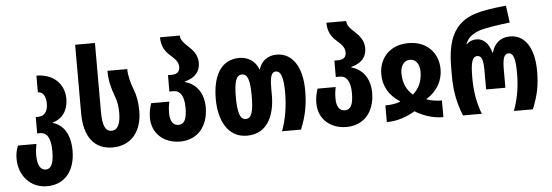

<svg xmlns="http://www.w3.org/2000/svg" viewBox="-59 -960 4022 1400"><g transform="rotate(-5 1952.5 -260.0)"><path d="M234 250C366 250 441 151 441 9C441 -118 388 -185 315 -206V-209C388 -230 429 -290 429 -372C429 -487 345 -560 226 -560V-438C265 -438 284 -401 284 -351C284 -298 262 -260 216 -260H195V-140H217C267 -140 294 -96 294 -1C294 90 274 128 234 128C193 128 174 83 174 19C174 -12 178 -42 183 -64H48C35 -35 29 -2 29 31C29 154 111 250 234 250Z M735 10C873 10 951 -92 951 -238C951 -307 941 -354 923 -400C903 -453 890 -503 890 -550H745C745 -478 760 -423 783 -360C797 -324 804 -288 804 -238C804 -163 785 -112 737 -112C691 -112 672 -159 672 -254V-760H527V-259C527 -85 601 10 735 10Z M1228 10C1360 10 1436 -87 1436 -223C1436 -338 1373 -400 1300 -420V-423C1373 -441 1414 -484 1414 -550C1414 -608 1381 -645 1348 -675C1316 -705 1293 -728 1293 -760H1148C1148 -688 1180 -650 1213 -621C1244 -594 1269 -568 1269 -534C1269 -501 1253 -480 1208 -480H1182V-360H1212C1262 -360 1289 -316 1289 -233C1289 -149 1270 -112 1227 -112C1186 -112 1166 -148 1166 -202C1166 -235 1169 -260 1175 -287H1042C1030 -249 1024 -223 1024 -180C1024 -65 1112 10 1228 10Z M1718 10C1873 10 1924 -129 1924 -268V-318C1924 -401 1934 -438 1968 -438C2005 -438 2022 -388 2022 -279C2022 -184 2007 -85 1975 0H2114C2155 -101 2169 -182 2169 -283C2169 -456 2098 -560 1984 -560C1921 -560 1873 -527 1853 -464H1850C1829 -527 1770 -560 1712 -560C1572 -560 1514 -439 1514 -276C1514 -125 1575 10 1718 10ZM1719 -112C1677 -112 1661 -168 1661 -275C1661 -386 1676 -438 1719 -438C1764 -438 1777 -385 1777 -275C1777 -166 1764 -112 1719 -112Z M2446 10C2578 10 2654 -87 2654 -223C2654 -338 2591 -400 2518 -420V-423C2591 -441 2632 -484 2632 -550C2632 -608 2599 -645 2566 -675C2534 -705 2511 -728 2511 -760H2366C2366 -688 2398 -650 2431 -621C2462 -594 2487 -568 2487 -534C2487 -501 2471 -480 2426 -480H2400V-360H2430C2480 -360 2507 -316 2507 -233C2507 -149 2488 -112 2445 -112C2404 -112 2384 -148 2384 -202C2384 -235 2387 -260 2393 -287H2260C2248 -249 2242 -223 2242 -180C2242 -65 2330 10 2446 10Z M2742 0C2818 0 2888 -24 2949 -61C3010 -24 3080 0 3156 0V-122C3129 -122 3086 -125 3046 -139V-143C3124 -192 3166 -266 3166 -350C3166 -467 3086 -560 2949 -560C2811 -560 2732 -467 2732 -350C2732 -265 2773 -192 2851 -143V-139C2808 -124 2769 -122 2742 -122ZM2949 -183C2906 -220 2879 -271 2879 -346C2879 -394 2902 -438 2949 -438C2996 -438 3019 -394 3019 -346C3019 -271 2991 -220 2949 -183Z M3299 0H3437C3406 -82 3391 -166 3391 -268C3391 -374 3402 -422 3441 -422C3474 -422 3484 -389 3484 -305V-174H3625V-305C3625 -389 3637 -422 3669 -422C3707 -422 3719 -373 3719 -271C3719 -176 3704 -85 3672 0H3811C3852 -101 3866 -174 3866 -275C3866 -441 3802 -544 3691 -544C3625 -544 3576 -508 3557 -438H3553C3535 -508 3494 -544 3446 -544C3419 -544 3392 -536 3374 -515H3370C3388 -564 3423 -589 3481 -609C3516 -620 3629 -638 3698 -645L3681 -770C3568 -759 3502 -746 3462 -734C3288 -682 3244 -544 3244 -349V-298C3244 -192 3257 -107 3299 0Z"/></g></svg>

Font: Noto Sans Georgian ExtraCondensed ExtraBold
Style: Regular
Weight: 800
Width: 2
Designer: Monotype Design Team, Akaki Razmadze
Foundry: Google LLC
Version: Version 2.005